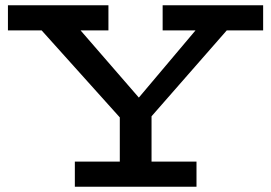

<svg xmlns="http://www.w3.org/2000/svg" viewBox="-20 -706 1025 726"><path d="M460 -232 115 -616H263L505 -337L742 -618H861L523 -232ZM263 0V-95H723V0ZM433 -44V-310H553V-44ZM10 -591V-686H390V-591ZM595 -591V-686H975V-591Z"/></svg>

Font: BioRhyme SemiExpanded Medium
Style: Regular
Weight: 500
Width: 6
Designer: Aoife Mooney
Foundry: Aoife Mooney Type
Version: Version 1.600;gftools[0.9.33]